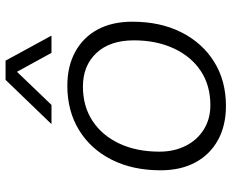

<svg xmlns="http://www.w3.org/2000/svg" viewBox="-91 -729 832 690"><g transform="rotate(-90 325.0 -384.0)"><path d="M289 12Q219 12 167 -16.5Q115 -45 86.5 -97.5Q58 -150 58 -223Q58 -323 96 -398.5Q134 -474 202.5 -516Q271 -558 362 -558Q432 -558 484 -529.5Q536 -501 564 -449Q592 -397 592 -324Q592 -224 554 -148.5Q516 -73 448 -30.5Q380 12 289 12ZM292 -44Q363 -44 415 -78.5Q467 -113 496 -175.5Q525 -238 525 -319Q525 -405 479.5 -453.5Q434 -502 359 -502Q288 -502 235.5 -467.5Q183 -433 154 -371Q125 -309 125 -227Q125 -175 145.5 -133.5Q166 -92 204 -68Q242 -44 292 -44ZM224 -615 383 -780H452L542 -615H480L412 -739L293 -615Z"/></g></svg>

Font: Azeret Mono Thin ExtraLight
Style: Italic
Weight: 250
Italic angle: -12°
Version: Version 1.002